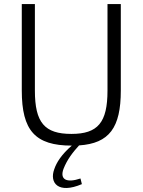

<svg xmlns="http://www.w3.org/2000/svg" viewBox="-20 -710 707 952"><path d="M579 -690H513V-261C513 -102 465 -46 334 -46C201 -46 153 -102 153 -261V-690H88V-261C88 -63 154 12 336 12C285 56 260 96 249 129C224 197 269 253 386 203L379 175C311 198 275 181 295 127C313 81 341 45 372 11C522 1 579 -77 579 -261Z"/></svg>

Font: SnT
Style: Regular
Weight: 300
Designer: Natanael Gama
Version: Version 1.001;PS 001.001;hotconv 1.0.70;makeotf.lib2.5.58329